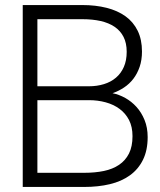

<svg xmlns="http://www.w3.org/2000/svg" viewBox="-20 -740 634 760"><path d="M313.5 0H70V-720H306Q358.5 -720 402 -709Q445.5 -698 476.8 -675.5Q508 -653 525 -618.2Q542 -583.5 542 -536Q542 -502.5 532.8 -475.5Q523.5 -448.5 507.8 -428Q492 -407.5 470.8 -393.5Q449.5 -379.5 425.5 -371Q451 -366 475.8 -352.2Q500.5 -338.5 520.2 -316.8Q540 -295 552.2 -265Q564.5 -235 564.5 -197.5Q564.5 -145 546 -107.5Q527.5 -70 494.2 -46Q461 -22 415 -11Q369 0 313.5 0ZM306.5 -664H128V-398.5H332Q364 -398.5 391.5 -407Q419 -415.5 439 -432.5Q459 -449.5 470.2 -475Q481.5 -500.5 481.5 -535Q481.5 -569.5 469 -594Q456.5 -618.5 433.5 -634Q410.5 -649.5 378.2 -656.8Q346 -664 306.5 -664ZM313.5 -56Q356 -56 391 -63.2Q426 -70.5 451.2 -87.5Q476.5 -104.5 490.5 -132.2Q504.5 -160 504.5 -201Q504.5 -238 490.8 -264.8Q477 -291.5 453.2 -309Q429.5 -326.5 398.2 -335Q367 -343.5 332.5 -343.5H128V-56Z"/></svg>

Font: Vela Sans Light
Style: Regular
Weight: 300
Designer: Principal design: Mikhail Sharanda - project Manrope.
Design modification: Ravid Balaliev
Foundry: Mikhail Sharanda
Version: Version 1.001